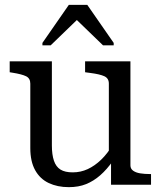

<svg xmlns="http://www.w3.org/2000/svg" viewBox="-20 -762 663 792"><path d="M194 -509V-162Q194 -124 202.5 -99Q211 -74 229.5 -62.5Q248 -51 280 -51Q313 -51 342 -64.5Q371 -78 397 -103Q423 -128 446 -166L447 -100Q421 -63 393.5 -39Q366 -15 335 -2.5Q304 10 264 10Q217 10 181 -7Q145 -24 125 -60Q105 -96 105 -151V-417Q105 -439 87.5 -447.5Q70 -456 32 -462L20 -464V-509ZM518 -509V-80Q518 -66 529 -58Q540 -50 558 -47Q576 -44 600 -44H603V0H438V-104L429 -117V-417Q429 -439 410.5 -447.5Q392 -456 353 -461L331 -464V-509ZM340 -742H264L155 -585V-575H189L307 -689H287L405 -575H449V-585Z"/></svg>

Font: Roboto Serif 28pt
Style: Regular
Weight: 400
Designer: Greg Gazdowicz
Foundry: Commercial Type
Version: Version 1.008